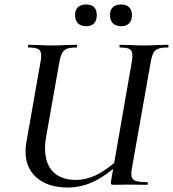

<svg xmlns="http://www.w3.org/2000/svg" viewBox="-20 -825 772 857"><path d="M94 -148Q94 -167 97 -186L160 -544Q164 -561 164 -577Q164 -598 151.5 -605.5Q139 -613 107 -613Q105 -613 105 -619Q105 -625 107 -625L151 -624Q189 -622 212 -622Q237 -622 277 -624L321 -625Q324 -625 324 -619Q324 -613 321 -613Q292 -613 278 -607Q264 -601 256.5 -586.5Q249 -572 244 -542L187 -221Q181 -190 181 -164Q181 -95 216.5 -58.5Q252 -22 318 -22Q367 -22 416 -47Q465 -72 531 -134L543 -124Q469 -51 408.5 -19.5Q348 12 281 12Q196 12 145 -31Q94 -74 94 -148ZM476 -19 567 -542Q571 -561 571 -577Q571 -598 559 -605.5Q547 -613 515 -613Q513 -613 513 -619Q513 -625 515 -625L559 -624Q599 -622 622 -622Q644 -622 684 -624L730 -625Q732 -625 732 -619Q732 -613 730 -613Q701 -613 686.5 -607.5Q672 -602 664.5 -588Q657 -574 652 -544L570 -81Q566 -57 566 -50Q566 -27 581 -19.5Q596 -12 636 -12Q640 -12 640 -6Q640 0 636 0L549 -1L488 0Q478 0 476 -3Q474 -6 476 -19ZM471 -758Q471 -781 484 -793Q497 -805 521 -805Q544 -805 556.5 -792.5Q569 -780 569 -758Q569 -734 556.5 -721Q544 -708 521 -708Q497 -708 484 -721Q471 -734 471 -758ZM315 -758Q315 -781 328 -793Q341 -805 365 -805Q388 -805 400 -793Q412 -781 412 -758Q412 -734 400 -721Q388 -708 365 -708Q341 -708 328 -721Q315 -734 315 -758Z"/></svg>

Font: Cormorant Infant SemiBold
Style: Italic
Weight: 600
Italic angle: -10°
Designer: Christian Thalmann (Catharsis Fonts)
Foundry: Catharsis Fonts
Version: Version 4.000